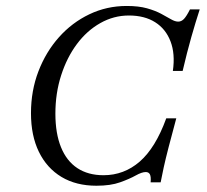

<svg xmlns="http://www.w3.org/2000/svg" viewBox="-20 -602 685 634"><path d="M298.4 11.3Q231.5 11.3 183.1 -17.7Q134.7 -46.8 108.5 -100.4Q82.3 -154 82.3 -228.2Q82.3 -302.4 106.9 -366.5Q131.5 -430.6 174.6 -479Q217.7 -527.4 275 -554.8Q332.3 -582.3 398.4 -582.3Q437.9 -582.3 465.3 -574.6Q492.7 -566.9 512.1 -556.5Q531.5 -546 544.8 -538.3Q558.1 -530.6 568.5 -530.6Q579 -530.6 587.5 -539.5Q596 -548.4 607.3 -571H639.5Q625.8 -529 611.7 -479.4Q597.6 -429.8 583.1 -367.7H550.8Q558.9 -424.2 543.1 -465.3Q527.4 -506.5 492.3 -528.6Q457.3 -550.8 405.6 -550.8Q355.6 -550.8 311.3 -525.8Q266.9 -500.8 233.9 -456.5Q200.8 -412.1 181.9 -353.2Q162.9 -294.4 162.9 -226.6Q162.9 -161.3 181.5 -115.7Q200 -70.2 235.5 -46.8Q271 -23.4 321.8 -23.4Q389.5 -23.4 441.5 -68.5Q493.5 -113.7 529 -211.3H562.1Q546.8 -154.8 536.7 -115.7Q526.6 -76.6 520.6 -49.2Q514.5 -21.8 510.5 0H477.4Q479 -18.5 475 -26.2Q471 -33.9 461.3 -33.9Q448.4 -33.9 428.2 -22.6Q408.1 -11.3 376.6 0Q345.2 11.3 298.4 11.3Z"/></svg>

Font: Playfair 5pt SemiExpanded Light 12pt
Style: Italic
Weight: 300
Italic angle: -15.6°
Version: Version 2.000;gftools[0.9.28]